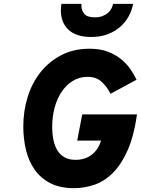

<svg xmlns="http://www.w3.org/2000/svg" viewBox="-20 -965 731 997"><path d="M453 -773Q412 -773 382 -783.5Q352 -794 333 -813Q314 -832 305 -857Q296 -882 296 -911Q296 -927 299 -945H403Q402 -942 402.5 -938.5Q403 -935 403 -932Q403 -912 417.5 -893.5Q432 -875 472 -875Q495 -875 512 -881.5Q529 -888 540.5 -898Q552 -908 558.5 -920.5Q565 -933 567 -945H671Q665 -911 648 -880Q631 -849 603.5 -825Q576 -801 538.5 -787Q501 -773 453 -773ZM364 12Q291 12 241 -14Q191 -40 160 -84Q129 -128 115 -186Q101 -244 101 -308Q101 -388 123.5 -461Q146 -534 190 -589.5Q234 -645 298 -678.5Q362 -712 445 -712Q498 -712 537.5 -697.5Q577 -683 606.5 -659.5Q636 -636 656 -607.5Q676 -579 689 -551L554 -478Q537 -513 508.5 -539.5Q480 -566 435 -566Q391 -566 356.5 -544Q322 -522 298.5 -486Q275 -450 263 -403.5Q251 -357 251 -307Q251 -270 257.5 -238.5Q264 -207 278 -184Q292 -161 315.5 -148Q339 -135 372 -135Q422 -135 456 -161.5Q490 -188 503 -230L505 -235H381L407 -371H691V-368Q675 -257 642.5 -184Q610 -111 566.5 -67.5Q523 -24 471 -6Q419 12 364 12Z"/></svg>

Font: Overpass Heavy
Style: Italic
Weight: 900
Italic angle: -10°
Designer: Delve Withrington, Dave Bailey
Foundry: Delve Fonts
Version: Version 3.000;DELV;Overpass